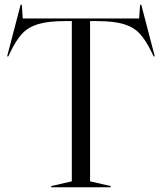

<svg xmlns="http://www.w3.org/2000/svg" viewBox="-20 -790 683 810"><path d="M196 -5 283 -25V-701H254Q182 -701 140 -688Q98 -675 72.5 -647Q47 -619 22 -567L15 -552H10L67 -770H72L76 -712H567L571 -770H576L633 -552H628L621 -567Q596 -619 570.5 -647Q545 -675 503 -688Q461 -701 389 -701H360V-25L447 -5V0H196Z"/></svg>

Font: Nyght Serif Light
Style: Regular
Weight: 300
Designer: Maksym Kobuzan
Version: Version 0.410